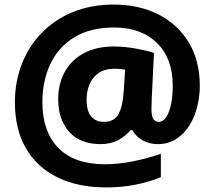

<svg xmlns="http://www.w3.org/2000/svg" viewBox="-20 -738 937 838"><path d="M852 -363Q852 -316 840.5 -271Q829 -226 806 -189.5Q783 -153 748.5 -131Q714 -109 669 -109Q632 -109 602.5 -125.5Q573 -142 558 -170H550Q529 -145 496.5 -127Q464 -109 420 -109Q329 -109 281.5 -163Q234 -217 234 -305Q234 -372 262.5 -424Q291 -476 345.5 -505.5Q400 -535 476 -535Q524 -535 573 -526Q622 -517 652 -507L642 -302Q641 -282 641 -262Q641 -229 650 -217.5Q659 -206 672 -206Q692 -206 706 -227.5Q720 -249 727 -285Q734 -321 734 -364Q734 -483 665 -550.5Q596 -618 478 -618Q375 -618 305.5 -576Q236 -534 200.5 -460Q165 -386 165 -292Q165 -164 234.5 -92.5Q304 -21 439 -21Q496 -21 561 -34Q626 -47 682 -67V35Q632 56 571.5 68Q511 80 444 80Q319 80 229.5 35.5Q140 -9 92.5 -92Q45 -175 45 -291Q45 -381 75.5 -459Q106 -537 162.5 -595Q219 -653 298.5 -685.5Q378 -718 476 -718Q587 -718 671.5 -675Q756 -632 804 -552.5Q852 -473 852 -363ZM358 -304Q358 -252 378.5 -229Q399 -206 433 -206Q479 -206 497.5 -240.5Q516 -275 520 -341L526 -434Q515 -436 504.5 -437Q494 -438 481 -438Q437 -438 410 -419Q383 -400 370.5 -369.5Q358 -339 358 -304Z"/></svg>

Font: Noto Sans Sinhala ExtraBold
Style: Regular
Weight: 800
Designer: Jelle Bosma - Monotype Design Team
Foundry: Monotype Imaging Inc.
Version: Version 2.006; ttfautohint (v1.8.4.7-5d5b)